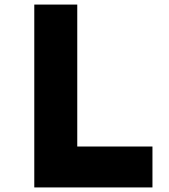

<svg xmlns="http://www.w3.org/2000/svg" viewBox="-20 -820 740 840"><path d="M130 0V-800H318V-179H647V0Z"/></svg>

Font: Martian Mono ExtraBold
Style: Regular
Weight: 800
Monospace: yes
Designer: Roman Shamin
Foundry: Evil Martians
Version: Version 1.000; ttfautohint (v1.8.4.7-5d5b)